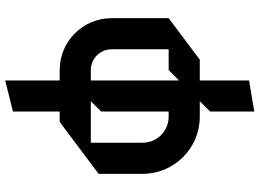

<svg xmlns="http://www.w3.org/2000/svg" viewBox="-150 -620 1000 740"><g transform="rotate(-90 350.0 -250.0)"><path d="M530 -100H450L410 -60V-400H450C494.2 -400 530 -364.2 530 -320ZM270 20H330L290 60V230L410 210V20H490L650 -100V-320C650 -430.4 560.4 -520 450 -520H410V-730L290 -700V-520H250L50 -370V-200C50 -78.6 148.6 20 270 20ZM170 -400H330L290 -360V-100H270C214.8 -100 170 -144.8 170 -200Z"/></g></svg>

Font: Abibas
Style: Medium
Weight: 500
Version: Version 0.3